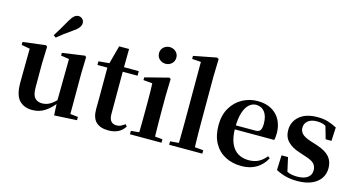

<svg xmlns="http://www.w3.org/2000/svg" viewBox="-89 -1233 3023 1627"><g transform="rotate(15 1423.0 -419.5)"><path d="M256 16Q182 16 140 -29.5Q98 -75 99 -188L102 -498L132 -475L28 -494V-520L228 -545L240 -535L235 -389V-178Q235 -111 258 -85.5Q281 -60 322 -60Q365 -60 402.5 -86Q440 -112 470 -154L503 -103H456Q418 -51 368.5 -17.5Q319 16 256 16ZM448 12 442 -109V-112L446 -482L374 -493V-517L571 -545L582 -535L578 -389V-35L646 -28V1ZM269 -644Q289 -675 309.5 -709.5Q330 -744 359 -795Q377 -826 394 -840.5Q411 -855 432 -855Q450 -855 465 -841.5Q480 -828 480 -806Q480 -786 466 -766.5Q452 -747 420 -726Q375 -695 345.5 -672.5Q316 -650 290 -628Z M847 -496V-536H1044V-496ZM923 16Q852 16 815 -19.5Q778 -55 778 -132Q778 -160 778.5 -182.5Q779 -205 779 -235V-496H692V-528L802 -538L783 -525L829 -696H916L914 -519V-509V-124Q914 -82 931.5 -62.5Q949 -43 980 -43Q1000 -43 1016 -50.5Q1032 -58 1052 -73L1067 -56Q1046 -21 1010.5 -2.5Q975 16 923 16Z M1110 0V-30L1217 -40H1279L1387 -30V0ZM1181 0Q1182 -25 1182.5 -67Q1183 -109 1183.5 -154.5Q1184 -200 1184 -235V-308Q1184 -358 1183.5 -394Q1183 -430 1181 -466L1102 -473V-497L1309 -550L1322 -542L1318 -388V-235Q1318 -200 1318.5 -154.5Q1319 -109 1320 -67Q1321 -25 1322 0ZM1246 -655Q1215 -655 1192.5 -675.5Q1170 -696 1170 -729Q1170 -760 1192.5 -780.5Q1215 -801 1246 -801Q1277 -801 1299.5 -780.5Q1322 -760 1322 -729Q1322 -696 1299.5 -675.5Q1277 -655 1246 -655Z M1454 0V-30L1565 -40H1628L1745 -30V0ZM1529 0Q1530 -35 1530.5 -75Q1531 -115 1531.5 -156.5Q1532 -198 1532 -235V-748L1454 -753V-780L1656 -819L1671 -810L1667 -651V-235Q1667 -198 1667.5 -156.5Q1668 -115 1669 -75Q1670 -35 1671 0Z M2091 16Q2011 16 1948.5 -16.5Q1886 -49 1850.5 -113Q1815 -177 1815 -269Q1815 -359 1853 -422.5Q1891 -486 1952.5 -519Q2014 -552 2084 -552Q2158 -552 2208.5 -522.5Q2259 -493 2284.5 -443Q2310 -393 2310 -331Q2310 -296 2304 -270H1873V-305H2128Q2160 -305 2171.5 -322.5Q2183 -340 2183 -380Q2183 -446 2155 -482Q2127 -518 2079 -518Q2046 -518 2018 -493Q1990 -468 1973.5 -416Q1957 -364 1957 -283Q1957 -201 1980 -148.5Q2003 -96 2043.5 -72Q2084 -48 2136 -48Q2189 -48 2225.5 -68Q2262 -88 2289 -123L2307 -110Q2276 -50 2221 -17Q2166 16 2091 16Z M2579 16Q2525 16 2480 4.5Q2435 -7 2392 -30L2397 -160H2454L2485 -21L2437 -26V-62Q2469 -41 2499 -30.5Q2529 -20 2570 -20Q2630 -20 2661.5 -43Q2693 -66 2693 -107Q2693 -141 2672.5 -164Q2652 -187 2592 -205L2536 -224Q2471 -244 2433.5 -282.5Q2396 -321 2396 -382Q2396 -456 2452 -504Q2508 -552 2611 -552Q2660 -552 2699 -540.5Q2738 -529 2780 -507L2774 -388H2723L2685 -521L2727 -508V-477Q2697 -498 2672 -507Q2647 -516 2614 -516Q2564 -516 2535.5 -493Q2507 -470 2507 -432Q2507 -402 2528.5 -379.5Q2550 -357 2607 -339L2663 -321Q2741 -296 2775.5 -256.5Q2810 -217 2810 -158Q2810 -105 2782.5 -66Q2755 -27 2704 -5.5Q2653 16 2579 16Z"/></g></svg>

Font: Noto Serif TC
Style: Bold
Weight: 700
Designer: Ryoko NISHIZUKA 西塚涼子 (kana & ideographs); Frank Grießhammer (Latin, Greek & Cyrillic); Wenlong ZHANG 张文龙 (bopomofo); San
Foundry: Adobe
Version: Version 2.002-H1;hotconv 1.1.0;makeotfexe 2.6.0